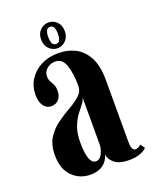

<svg xmlns="http://www.w3.org/2000/svg" viewBox="-129 -741 661 826"><g transform="rotate(-20 201.0 -328.0)"><path d="M142 10.5Q93 10.5 59.2 -23.2Q25.5 -57 25.5 -119.5Q25.5 -168 45.2 -199Q65 -230 94.5 -251Q124 -272 153.2 -288.5Q182.5 -305 202.5 -323Q222.5 -341 222.5 -367.5Q222.5 -422 210 -460.5Q197.5 -499 164.5 -499Q142 -499 125.8 -485.2Q109.5 -471.5 109.5 -450.5Q109.5 -437 115 -427.2Q120.5 -417.5 126 -406.5Q131.5 -395.5 131.5 -378Q131.5 -353.5 118.8 -338.8Q106 -324 84 -324Q62 -324 49 -342.5Q36 -361 36 -393.5Q36 -432 55.8 -462.8Q75.5 -493.5 110 -511Q144.5 -528.5 189.5 -528.5Q231.5 -528.5 266.2 -510.8Q301 -493 321.8 -453.5Q342.5 -414 342.5 -349V-69Q342.5 -45 347.2 -35.5Q352 -26 361.5 -26Q369.5 -26 376.2 -30.2Q383 -34.5 386.5 -38L400.5 -18Q394 -9 372.5 -0.2Q351 8.5 320 8.5Q277 8.5 254.8 -8.5Q232.5 -25.5 230 -49.5Q228 -40.5 219 -26Q210 -11.5 191.5 -0.5Q173 10.5 142 10.5ZM184 -35.5Q201 -35.5 211.8 -56.5Q222.5 -77.5 222.5 -99V-315.5Q221 -301 209.2 -286.8Q197.5 -272.5 183.2 -253.2Q169 -234 158 -205.8Q147 -177.5 147 -135Q147 -35.5 184 -35.5ZM194.5 -549Q173 -549 156.5 -565.2Q140 -581.5 140 -608Q140 -635.5 156.5 -651.2Q173 -667 194.5 -667Q216 -667 232.2 -651.2Q248.5 -635.5 248.5 -608Q248.5 -581.5 232.2 -565.2Q216 -549 194.5 -549ZM194.5 -568.5Q207 -568.5 211.8 -579.2Q216.5 -590 216.5 -609Q216.5 -625.5 211.8 -636.2Q207 -647 194.5 -647Q182.5 -647 177.5 -636.2Q172.5 -625.5 172.5 -609Q172.5 -590 177.5 -579.2Q182.5 -568.5 194.5 -568.5Z"/></g></svg>

Font: Imbue 50pt
Style: Bold
Weight: 700
Designer: Tyler Finck
Foundry: Etcetera Type Company
Version: Version 1.102; ttfautohint (v1.8.3)